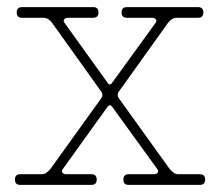

<svg xmlns="http://www.w3.org/2000/svg" viewBox="-20 -520 619 540"><path d="M417 -455Q422 -461 418.5 -465.5Q415 -470 407 -470H337Q322 -470 322 -485Q322 -500 337 -500H537Q552 -500 552 -485Q552 -470 537 -470H477Q469 -470 462.5 -465.5Q456 -461 452 -455L314 -262Q308 -253 314 -244L457 -45Q462 -39 468 -34.5Q474 -30 482 -30H542Q557 -30 557 -15Q557 0 542 0H342Q327 0 327 -15Q327 -30 342 -30H412Q420 -30 423.5 -34.5Q427 -39 422 -45L296 -219Q289 -229 282 -219L157 -45Q152 -39 155.5 -34.5Q159 -30 167 -30H237Q252 -30 252 -15Q252 0 237 0H37Q22 0 22 -15Q22 -30 37 -30H97Q105 -30 111 -34.5Q117 -39 122 -45L265 -244Q271 -253 265 -262L127 -455Q123 -461 116.5 -465.5Q110 -470 102 -470H42Q27 -470 27 -485Q27 -500 42 -500H242Q257 -500 257 -485Q257 -470 242 -470H172Q164 -470 160.5 -465.5Q157 -461 162 -455L282 -288Q289 -277 296 -288Z"/></svg>

Font: Nixie One
Style: Regular
Weight: 400
Designer: Jovanny Lemonad
Foundry: Jovanny Lemonad
Version: Version 1.000 2011 initial release